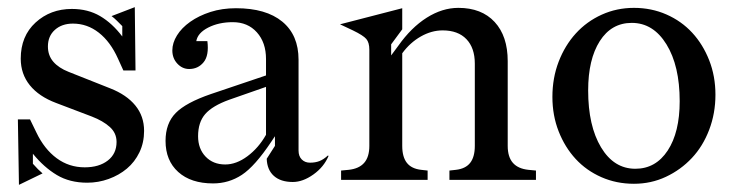

<svg xmlns="http://www.w3.org/2000/svg" viewBox="-20 -503 2051 537"><path d="M184 -437Q153 -437 133.5 -419.5Q114 -402 114 -373Q114 -348 129 -330.5Q144 -313 172 -302L288 -256Q334 -238 358.5 -208Q383 -178 383 -137Q383 -104 370 -77Q357 -50 335 -31.5Q313 -13 284 -2.5Q255 8 224 8Q175 8 139 -13.5Q103 -35 72 -73V-45Q79 -37 86 -30Q93 -23 99 -18L33 14L30 -169H64L82 -132Q104 -86 138.5 -60.5Q173 -35 217 -35Q257 -35 281.5 -54Q306 -73 306 -106Q306 -131 287 -148Q268 -165 237 -177L137 -215Q89 -233 63.5 -264.5Q38 -296 38 -339Q38 -402 79.5 -440Q121 -478 181 -478Q226 -478 260 -458Q294 -438 322 -401V-430Q315 -437 307 -445Q299 -453 292 -458L357 -483L359 -306H325L310 -339Q289 -386 256.5 -411.5Q224 -437 184 -437Z M726 -59 749 -95V-122L739 -107Q693 -38 656.5 -14Q620 10 576 10Q514 10 478.5 -22Q443 -54 443 -109Q443 -158 471.5 -187Q500 -216 570 -240L724 -292V-338Q724 -384 698.5 -412.5Q673 -441 631 -441Q592 -441 562.5 -426Q533 -411 529 -388H560Q565 -348 549.5 -329Q534 -310 509 -310Q490 -310 476 -325Q462 -340 462 -362Q462 -383 475 -404Q488 -425 512 -442Q536 -459 568.5 -469.5Q601 -480 640 -480Q724 -480 769.5 -442.5Q815 -405 815 -336V-82Q815 -66 824 -57Q833 -48 847 -48Q862 -48 873.5 -52.5Q885 -57 897 -68L899 -67Q886 -36 856.5 -15Q827 6 799 6Q765 6 746 -11Q727 -28 726 -59ZM534 -122Q534 -87 555 -65Q576 -43 610 -43Q641 -43 672 -66Q703 -89 724 -126V-260L621 -224Q574 -207 554 -184Q534 -161 534 -122Z M1013 -364Q1013 -384 1004.5 -394Q996 -404 967 -418L931 -435L1105 -480V-421L1074 -379V-348L1094 -375Q1130 -426 1173.5 -453.5Q1217 -481 1262 -481Q1327 -481 1363.5 -441.5Q1400 -402 1400 -332V-95Q1400 -64 1414.5 -47.5Q1429 -31 1458 -28L1479 -26V0H1237V-26L1255 -28Q1282 -31 1295 -47.5Q1308 -64 1308 -95V-325Q1308 -369 1284.5 -393.5Q1261 -418 1218 -418Q1187 -418 1157 -401Q1127 -384 1105 -354V-95Q1105 -64 1118 -47.5Q1131 -31 1158 -28L1176 -26V0H934V-26L955 -28Q984 -31 998.5 -47.5Q1013 -64 1013 -95Z M1753 -481Q1802 -481 1844 -462.5Q1886 -444 1916 -411.5Q1946 -379 1963.5 -334.5Q1981 -290 1981 -238Q1981 -186 1963.5 -140Q1946 -94 1915 -61Q1884 -28 1842.5 -8.5Q1801 11 1753 11Q1704 11 1662 -7.5Q1620 -26 1590 -58.5Q1560 -91 1542.5 -135.5Q1525 -180 1525 -232Q1525 -285 1542.5 -330.5Q1560 -376 1590.5 -409.5Q1621 -443 1663 -462Q1705 -481 1753 -481ZM1747 -439Q1690 -439 1657.5 -388Q1625 -337 1625 -250Q1625 -151 1661 -91Q1697 -31 1757 -31Q1814 -31 1847.5 -82Q1881 -133 1881 -220Q1881 -319 1844 -379Q1807 -439 1747 -439Z"/></svg>

Font: Redaction
Style: Regular
Weight: 400
Designer: Jeremy Mickel / Forest Young
Foundry: MCKL
Version: Version 2.001; Redaction